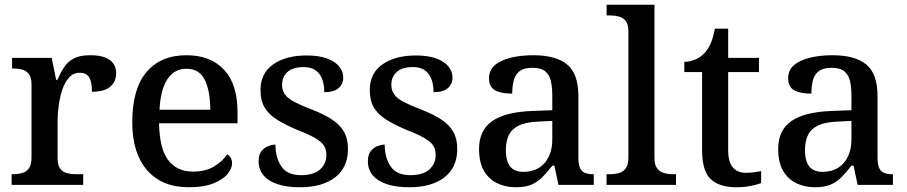

<svg xmlns="http://www.w3.org/2000/svg" viewBox="-20 -780 3827 810"><path d="M29 0V-45H32Q55 -45 73.5 -50Q92 -55 102.5 -70.5Q113 -86 113 -117V-423Q113 -453 102 -467.5Q91 -482 73.5 -486.5Q56 -491 34 -491H31V-536H198L217 -443H222Q235 -473 250.5 -496.5Q266 -520 291.5 -533.5Q317 -547 360 -547Q416 -547 443 -527Q470 -507 470 -471Q470 -436 445.5 -414.5Q421 -393 368 -393Q368 -434 356.5 -453.5Q345 -473 316 -473Q289 -473 270.5 -452Q252 -431 242 -399Q232 -367 227.5 -333Q223 -299 223 -273V-112Q223 -83 234 -68.5Q245 -54 262.5 -49.5Q280 -45 302 -45H331V0Z M777 10Q663 10 600.5 -62Q538 -134 538 -264Q538 -405 598 -476Q658 -547 767 -547Q867 -547 924.5 -486.5Q982 -426 982 -307V-260H651Q653 -153 689.5 -104.5Q726 -56 795 -56Q847 -56 883.5 -78Q920 -100 938 -129Q947 -125 953 -115Q959 -105 959 -91Q959 -69 939.5 -45.5Q920 -22 879.5 -6Q839 10 777 10ZM867 -317Q867 -396 844 -443Q821 -490 766 -490Q715 -490 686 -445.5Q657 -401 653 -317Z M1246 10Q1190 10 1151 -3Q1112 -16 1091.5 -40.5Q1071 -65 1071 -99Q1071 -128 1083.5 -143Q1096 -158 1112.5 -164Q1129 -170 1142 -170Q1142 -115 1167 -78Q1192 -41 1250 -41Q1303 -41 1330 -65Q1357 -89 1357 -126Q1357 -150 1346.5 -166Q1336 -182 1309.5 -197.5Q1283 -213 1234 -232Q1182 -254 1147.5 -276Q1113 -298 1096 -327Q1079 -356 1079 -400Q1079 -471 1132.5 -508.5Q1186 -546 1274 -546Q1326 -546 1360.5 -533Q1395 -520 1411.5 -499Q1428 -478 1428 -454Q1428 -425 1408 -408Q1388 -391 1348 -391Q1348 -441 1326.5 -469Q1305 -497 1261 -497Q1216 -497 1193 -476.5Q1170 -456 1170 -422Q1170 -398 1182.5 -381Q1195 -364 1223 -349.5Q1251 -335 1298 -317Q1349 -297 1382 -275Q1415 -253 1431.5 -223.5Q1448 -194 1448 -152Q1448 -73 1393.5 -31.5Q1339 10 1246 10Z M1707 10Q1651 10 1612 -3Q1573 -16 1552.5 -40.5Q1532 -65 1532 -99Q1532 -128 1544.5 -143Q1557 -158 1573.5 -164Q1590 -170 1603 -170Q1603 -115 1628 -78Q1653 -41 1711 -41Q1764 -41 1791 -65Q1818 -89 1818 -126Q1818 -150 1807.5 -166Q1797 -182 1770.5 -197.5Q1744 -213 1695 -232Q1643 -254 1608.5 -276Q1574 -298 1557 -327Q1540 -356 1540 -400Q1540 -471 1593.5 -508.5Q1647 -546 1735 -546Q1787 -546 1821.5 -533Q1856 -520 1872.5 -499Q1889 -478 1889 -454Q1889 -425 1869 -408Q1849 -391 1809 -391Q1809 -441 1787.5 -469Q1766 -497 1722 -497Q1677 -497 1654 -476.5Q1631 -456 1631 -422Q1631 -398 1643.5 -381Q1656 -364 1684 -349.5Q1712 -335 1759 -317Q1810 -297 1843 -275Q1876 -253 1892.5 -223.5Q1909 -194 1909 -152Q1909 -73 1854.5 -31.5Q1800 10 1707 10Z M2156 10Q2112 10 2076.5 -7.5Q2041 -25 2021 -60.5Q2001 -96 2001 -151Q2001 -231 2057 -269.5Q2113 -308 2228 -312L2310 -315V-373Q2310 -409 2304.5 -436Q2299 -463 2281 -478.5Q2263 -494 2226 -494Q2191 -494 2172.5 -480Q2154 -466 2147.5 -441.5Q2141 -417 2141 -385Q2093 -385 2068 -399.5Q2043 -414 2043 -449Q2043 -485 2068.5 -506Q2094 -527 2136.5 -537Q2179 -547 2230 -547Q2325 -547 2372.5 -508Q2420 -469 2420 -375V-117Q2420 -89 2426 -73.5Q2432 -58 2446 -51.5Q2460 -45 2482 -45H2485V0H2336L2319 -81H2310Q2289 -54 2269 -33.5Q2249 -13 2223 -1.5Q2197 10 2156 10ZM2188 -55Q2226 -55 2253 -71.5Q2280 -88 2295 -119Q2310 -150 2310 -191V-270L2251 -267Q2199 -265 2169 -250.5Q2139 -236 2126.5 -210Q2114 -184 2114 -146Q2114 -116 2122 -95.5Q2130 -75 2146.5 -65Q2163 -55 2188 -55Z M2539 0V-45H2552Q2573 -45 2591 -50Q2609 -55 2620 -70Q2631 -85 2631 -115V-649Q2631 -678 2619.5 -692Q2608 -706 2590 -710.5Q2572 -715 2552 -715H2539V-760H2741V-115Q2741 -85 2752 -70Q2763 -55 2781.5 -50Q2800 -45 2820 -45H2832V0Z M3088 10Q3014 10 2978 -24.5Q2942 -59 2942 -146V-476H2867V-519Q2888 -519 2911 -528Q2934 -537 2950 -554Q2967 -571 2978 -596.5Q2989 -622 2996 -659H3052V-536H3182V-476H3052V-146Q3052 -97 3071.5 -74Q3091 -51 3126 -51Q3144 -51 3159.5 -53Q3175 -55 3191 -58V-8Q3178 -2 3149 4Q3120 10 3088 10Z M3418 10Q3374 10 3338.5 -7.5Q3303 -25 3283 -60.5Q3263 -96 3263 -151Q3263 -231 3319 -269.5Q3375 -308 3490 -312L3572 -315V-373Q3572 -409 3566.5 -436Q3561 -463 3543 -478.5Q3525 -494 3488 -494Q3453 -494 3434.5 -480Q3416 -466 3409.5 -441.5Q3403 -417 3403 -385Q3355 -385 3330 -399.5Q3305 -414 3305 -449Q3305 -485 3330.5 -506Q3356 -527 3398.5 -537Q3441 -547 3492 -547Q3587 -547 3634.5 -508Q3682 -469 3682 -375V-117Q3682 -89 3688 -73.5Q3694 -58 3708 -51.5Q3722 -45 3744 -45H3747V0H3598L3581 -81H3572Q3551 -54 3531 -33.5Q3511 -13 3485 -1.5Q3459 10 3418 10ZM3450 -55Q3488 -55 3515 -71.5Q3542 -88 3557 -119Q3572 -150 3572 -191V-270L3513 -267Q3461 -265 3431 -250.5Q3401 -236 3388.5 -210Q3376 -184 3376 -146Q3376 -116 3384 -95.5Q3392 -75 3408.5 -65Q3425 -55 3450 -55Z"/></svg>

Font: Noto Serif Gujarati Medium
Style: Regular
Weight: 500
Version: Version 2.102